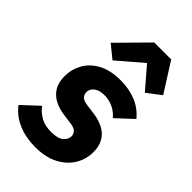

<svg xmlns="http://www.w3.org/2000/svg" viewBox="-240 -880 978 978"><g transform="rotate(45 248.5 -391.0)"><path d="M213 12Q147 12 92 -11Q37 -34 2 -80L90 -162Q112 -133 142 -116.5Q172 -100 216 -100Q265 -100 285.5 -118Q306 -136 306 -158Q306 -173 295.5 -185Q285 -197 257 -201L204 -208Q159 -214 128 -231.5Q97 -249 80.5 -278Q64 -307 64 -349Q64 -399 87.5 -441.5Q111 -484 159.5 -510.5Q208 -537 282 -537Q343 -537 393 -516.5Q443 -496 477 -454L389 -372Q370 -396 340.5 -410.5Q311 -425 276 -425Q241 -425 220.5 -409.5Q200 -394 200 -370Q200 -355 210.5 -343Q221 -331 249 -327L302 -320Q347 -314 378.5 -296.5Q410 -279 426 -250Q442 -221 442 -180Q442 -129 416 -85.5Q390 -42 339 -15Q288 12 213 12ZM266 -794H388L488 -636L413 -579L314 -694L180 -579L110 -636Z"/></g></svg>

Font: IBM Plex Sans Var
Style: Italic
Weight: 400
Italic angle: -11.31°
Designer: Mike Abbink, Paul van der Laan, Pieter van Rosmalen
Foundry: Bold Monday
Version: Version 1.001